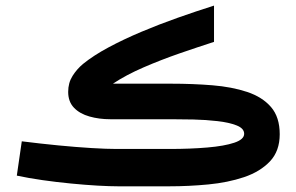

<svg xmlns="http://www.w3.org/2000/svg" viewBox="-20 -655 1041 675"><path d="M575.2 0H395Q366.7 0 323.2 -2.4Q279.8 -4.9 229.5 -9.8Q179.2 -14.6 129.6 -21.7Q80.1 -28.8 39.1 -37.6L56.6 -158.2Q122.6 -149.9 185.5 -143.8Q248.5 -137.7 301.8 -134.5Q355 -131.3 390.1 -131.3H574.7Q649.9 -131.3 709.5 -136.5Q769 -141.6 803.7 -153.3Q838.4 -165 838.4 -184.6Q838.4 -203.6 811.8 -214.1Q785.2 -224.6 744.4 -229.2Q703.6 -233.9 659.9 -234.9Q616.2 -235.8 581.5 -235.8H367.7Q328.6 -235.8 294.7 -245.4Q260.7 -254.9 240.2 -276.1Q219.7 -297.4 219.7 -332Q219.7 -363.8 235.1 -388.2Q250.5 -412.6 272.5 -430.7Q308.6 -460 361.3 -488.3Q414.1 -516.6 476.6 -543Q539.1 -569.3 604.7 -592.5Q670.4 -615.7 732.4 -635.3V-507.8Q676.3 -489.7 611.3 -467.3Q546.4 -444.8 484.9 -418.2Q423.3 -391.6 377 -360.8H581.1Q657.7 -360.8 726.6 -355.2Q795.4 -349.6 848.9 -331.8Q902.3 -314 932.9 -278.6Q963.4 -243.2 963.4 -183.1Q963.4 -124 929 -87.6Q894.5 -51.3 837.9 -32.2Q781.2 -13.2 712.6 -6.6Q644 0 575.2 0Z"/></svg>

Font: Vazirmatn RD FD
Style: Bold
Weight: 700
Designer: Saber Rastikerdar
Foundry: Saber Rastikerdar
Version: Version 33.003